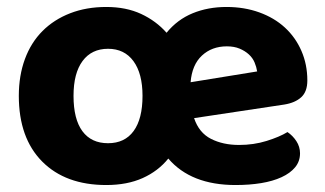

<svg xmlns="http://www.w3.org/2000/svg" viewBox="-20 -516 933 551"><path d="M285 -496Q342 -496 385 -476Q428 -456 458 -422Q489 -460 533 -478Q577 -496 630 -496Q681 -496 724 -480.5Q767 -465 797.5 -437Q828 -409 845 -370Q862 -331 862 -285Q862 -253 844.5 -237Q827 -221 796 -216L537 -177Q551 -135 585.5 -117.5Q620 -100 666 -100Q708 -100 745 -111.5Q782 -123 805 -137Q820 -127 830.5 -111Q841 -95 841 -76Q841 -53 827 -36Q813 -19 788 -7.5Q763 4 729.5 9.5Q696 15 656 15Q528 15 463 -61Q434 -25 389.5 -5Q345 15 285 15Q168 15 101 -52.5Q34 -120 34 -241Q34 -299 51.5 -346.5Q69 -394 102 -427Q135 -460 181.5 -478Q228 -496 285 -496ZM290 -376Q243 -376 217 -341Q191 -306 191 -241Q191 -174 216.5 -139.5Q242 -105 290 -105Q338 -105 363.5 -140Q389 -175 389 -241Q389 -305 363 -340.5Q337 -376 290 -376ZM631 -383Q588 -383 559.5 -356.5Q531 -330 527 -280L718 -311Q716 -324 710.5 -337Q705 -350 694 -360Q683 -370 667.5 -376.5Q652 -383 631 -383Z"/></svg>

Font: Baloo Chettan 2
Style: Bold
Weight: 700
Designer: Maithili Shingre, Unnati Kotecha and Ek Type
Foundry: Ek Type
Version: Version 1.640;hotconv 1.0.111;makeotfexe 2.5.65597; ttfautoh